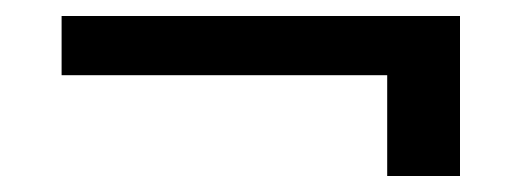

<svg xmlns="http://www.w3.org/2000/svg" viewBox="-20 -413 640 240"><path d="M57 -393H555V-193H464V-319H57Z"/></svg>

Font: PT Serif Caption
Style: Semibold
Weight: 600
Designer: A.Korolkova, O.Umpeleva, V.Yefimov
Foundry: ParaType Ltd
Version: Version 1.00;May 2, 2020;FontCreator 12.0.0.2544 64-bit